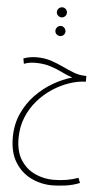

<svg xmlns="http://www.w3.org/2000/svg" viewBox="-68 -723 634 1159"><g transform="rotate(5 249.5 -144.0)"><path d="M294 394Q225 394 165 364.5Q105 335 68.5 276Q32 217 32 127Q32 47 61.5 -18.5Q91 -84 139 -133.5Q187 -183 244 -216Q301 -249 358 -265Q327 -275 294 -291.5Q261 -308 221 -321Q181 -334 130 -334Q110 -334 94.5 -331.5Q79 -329 60 -322L54 -354Q75 -362 95.5 -365Q116 -368 134 -368Q182 -368 221.5 -355Q261 -342 296.5 -325Q332 -308 366 -295Q400 -282 436 -282H442V-247Q395 -246 343 -228.5Q291 -211 242 -179Q193 -147 153.5 -101.5Q114 -56 90.5 1.5Q67 59 67 128Q67 210 100.5 261Q134 312 187 336Q240 360 298 360Q380 360 448 335L460 365Q419 382 373.5 388Q328 394 294 394ZM262 -621Q249 -621 240 -630Q231 -639 231 -651Q231 -664 240 -673Q249 -682 262 -682Q274 -682 283 -673Q292 -664 292 -651Q292 -639 283 -630Q274 -621 262 -621ZM263 -508Q250 -508 241 -516.5Q232 -525 232 -538Q232 -550 241 -559.5Q250 -569 263 -569Q275 -569 284 -559.5Q293 -550 293 -538Q293 -525 284 -516.5Q275 -508 263 -508Z"/></g></svg>

Font: Noto Sans Arabic ExtCond ExtLt
Style: Regular
Weight: 200
Width: 2
Designer: Monotype Design Team, Nadine Chahine, Nizar Qandah and Khaled Hosny
Foundry: Monotype Imaging Inc.
Version: Version 2.012; ttfautohint (v1.8.4.7-5d5b)